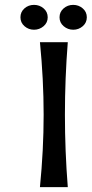

<svg xmlns="http://www.w3.org/2000/svg" viewBox="-20 -764 374 784"><path d="M256.8 0H143.1Q158.2 -152.3 158.2 -295.7Q158.2 -439 143.1 -591.8H256.8Q245.1 -443.8 245.1 -295.7Q245.1 -147.5 256.8 0ZM158.2 -729.7Q174.8 -715.3 174.8 -693.4Q174.8 -671.4 158 -657Q141.1 -642.6 118.9 -642.6Q96.7 -642.6 80.1 -657Q63.5 -671.4 63.5 -693.4Q63.5 -715.3 79.8 -729.7Q96.2 -744.1 118.9 -744.1Q141.6 -744.1 158.2 -729.7ZM317.9 -729.7Q334.5 -715.3 334.5 -693.4Q334.5 -671.4 317.9 -657Q301.3 -642.6 279.1 -642.6Q256.8 -642.6 240 -657Q223.1 -671.4 223.1 -693.4Q223.1 -715.3 239.7 -729.7Q256.3 -744.1 278.8 -744.1Q301.3 -744.1 317.9 -729.7Z"/></svg>

Font: Rachana
Style: Bold
Weight: 700
Designer: Hussain KH
Foundry: Hussain KH, Rajeesh K Nambiar, Santhosh Thottingal, Swathanthra Malayalam Computing (http://smc.org.in)
Version: Version 7.0.0+20221109